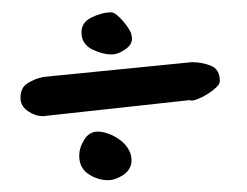

<svg xmlns="http://www.w3.org/2000/svg" viewBox="-20 -407 407 316"><path d="M110.4 -150.4Q110.4 -164.1 118.7 -177.2Q127 -190.4 140.6 -190.4Q149.4 -190.4 159.7 -186.5Q169.9 -182.6 178.7 -175.8Q187.5 -168.9 192.4 -159.7Q197.3 -150.4 196.3 -139.6Q194.3 -126 181.6 -118.2Q168.9 -110.4 158.2 -110.4Q140.6 -110.4 125.5 -120.6Q110.4 -130.9 110.4 -150.4ZM114.3 -349.6Q112.3 -369.1 129.9 -377.9Q147.5 -386.7 163.1 -386.7Q167 -386.7 172.4 -382.3Q177.7 -377.9 183.1 -371.6Q188.5 -365.2 192.4 -358.9Q196.3 -352.5 196.3 -349.6Q200.2 -335.9 187.5 -326.7Q174.8 -317.4 163.1 -317.4Q149.4 -317.4 132.8 -325.2Q116.2 -333 114.3 -349.6ZM13.7 -246.1Q13.7 -262.7 25.4 -270Q37.1 -277.3 50.8 -280.3L295.9 -304.7Q312.5 -304.7 327.1 -298.8Q341.8 -293 341.8 -273.4Q341.8 -268.6 335.4 -262.7Q329.1 -256.8 321.3 -252Q313.5 -247.1 304.7 -243.7Q295.9 -240.2 292 -242.2L50.8 -215.8Q38.1 -215.8 25.9 -224.1Q13.7 -232.4 13.7 -246.1Z"/></svg>

Font: Covered By Your Grace
Style: Regular
Weight: 400
Designer: Kimberly Geswein
Foundry: Kimberly Geswein
Version: Version 1.0